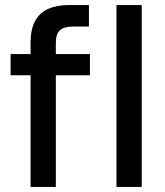

<svg xmlns="http://www.w3.org/2000/svg" viewBox="-20 -740 652 760"><path d="M101 0V-572Q101 -624 119 -657Q137 -690 171 -705Q205 -720 253 -720H332V-635H269Q233 -635 217 -620Q201 -605 201 -570V0ZM22 -442V-526H336V-442ZM441 0V-720H541V0Z"/></svg>

Font: DM Sans 9pt Medium
Style: Regular
Weight: 500
Version: Version 4.004;gftools[0.9.30]